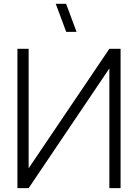

<svg xmlns="http://www.w3.org/2000/svg" viewBox="-20 -972 713 992"><path d="M70 0H128L545 -618.5V0H603V-720H545L128 -102.5V-720H70ZM268 -952.5 322 -807.5H375.5L321.5 -952.5Z"/></svg>

Font: Eudonet Light
Style: Regular
Weight: 300
Designer: Mikhail Sharanda
Foundry: Mikhail Sharanda
Version: Version 4.503;Glyphs 3.1.2 (3151)